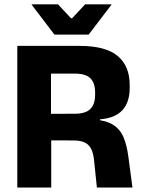

<svg xmlns="http://www.w3.org/2000/svg" viewBox="-20 -846 645 866"><path d="M417 0 404.5 -120.5Q401.5 -152.5 392 -172.8Q382.5 -193 363 -202.8Q343.5 -212.5 311 -212.5L166.5 -213V-332.5L317 -333Q366 -333 387.5 -354.5Q409 -376 409 -419V-429Q409 -471.5 387.8 -492.8Q366.5 -514 316.5 -514H165.5V-639H339Q456.5 -639 510.8 -593.5Q565 -548 565 -462.5V-449.5Q565 -385 532 -349Q499 -313 431.5 -308V-286L399.5 -307.5Q457.5 -303.5 489.5 -283.5Q521.5 -263.5 536.8 -227.8Q552 -192 559 -139L577.5 0ZM58 0V-639H210V-289.5L211 -231.5V0ZM225.5 -690 123 -824.5V-826.5H241.5L300.5 -763.5H305L364 -826.5H482.5V-824.5L380 -690Z"/></svg>

Font: Anek Latin Medium
Style: Bold
Weight: 700
Version: Version 1.003